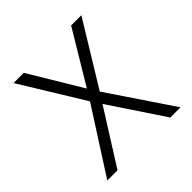

<svg xmlns="http://www.w3.org/2000/svg" viewBox="-179 -816 957 957"><g transform="rotate(-45 300.0 -337.0)"><path d="M114 0H42L260 -340L55 -674H127L294 -396L461 -674H533L329 -340L558 0H486L295 -287Z"/></g></svg>

Font: Hind Mysuru Light
Style: Regular
Weight: 300
Designer: Manushi Parikh, Hitesh Malaviya
Foundry: Indian Type Foundry
Version: Version 0.703;PS 1.0;hotconv 1.0.86;makeotf.lib2.5.63406